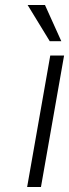

<svg xmlns="http://www.w3.org/2000/svg" viewBox="-20 -744 275 764"><path d="M178 -580 90 -724H159L224 -580ZM88 0 180 -523H235L143 0Z"/></svg>

Font: Tomorrow Light
Style: Italic
Weight: 300
Italic angle: -10°
Designer: Tony de Marco, Monica Rizzolli
Foundry: Just in Type
Version: Version 2.002